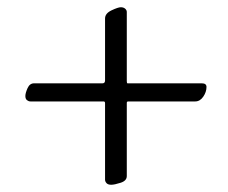

<svg xmlns="http://www.w3.org/2000/svg" viewBox="-20 -502 630 530"><path d="M330 -469V-278Q330 -272 332 -272Q332 -272 537 -272Q550 -272 550 -262Q550 -248 541 -235Q532 -222 519 -222H334Q330 -222 330 -218V-16Q330 -3 313 2.5Q296 8 287 8Q278 8 274 3.5Q270 -1 270 -6V-217Q270 -222 266 -222H64Q59 -222 54.5 -225.5Q50 -229 50 -237Q50 -245 56 -258.5Q62 -272 74 -272H263Q270 -272 270 -280V-451Q270 -465 288 -473.5Q306 -482 313.5 -482Q321 -482 325.5 -478Q330 -474 330 -469Z"/></svg>

Font: EB Garamond
Style: Regular
Weight: 400
Version: Version 0.012